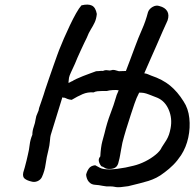

<svg xmlns="http://www.w3.org/2000/svg" viewBox="-20 -734 835 825"><path d="M499 70Q486 71 479.5 70Q473 69 468 68Q463 67 454 67Q437 68 421 64.5Q405 61 388 60Q372 59 362 47.5Q352 36 350 17Q353 3 361.5 -9.5Q370 -22 389 -24Q400 -18 408.5 -13.5Q417 -9 425 -8Q447 -4 483.5 -8.5Q520 -13 554 -22Q579 -28 604 -40.5Q629 -53 649 -69.5Q669 -86 675 -101Q688 -120 695 -132Q702 -144 706 -155.5Q710 -167 713 -183Q721 -225 705 -262.5Q689 -300 656 -314Q633 -323 620 -328Q607 -333 598.5 -334.5Q590 -336 578 -336Q566 -313 558 -289Q550 -265 542 -241Q532 -211 522 -178Q512 -145 506 -121Q503 -105 500.5 -92Q498 -79 496 -66.5Q494 -54 490 -40Q487 -23 477.5 -15.5Q468 -8 450 -8Q437 -8 430.5 -12.5Q424 -17 415 -20Q406 -32 404.5 -42.5Q403 -53 411 -62Q413 -101 419.5 -126Q426 -151 429 -161Q440 -208 454.5 -245.5Q469 -283 479 -318Q481 -326 484.5 -333Q488 -340 490 -346Q481 -348 465 -347Q449 -346 439 -343Q429 -343 419 -343Q409 -343 399.5 -342Q390 -341 382 -337Q357 -339 335 -329.5Q313 -320 288 -305Q278 -306 271 -308.5Q264 -311 258 -314Q250 -314 248 -316L198 -154Q196 -148 194.5 -128.5Q193 -109 188 -89Q180 -58 176 -28.5Q172 1 160 27Q154 39 141 44.5Q128 50 115 46Q97 42 86.5 34Q76 26 80 7Q83 -1 86.5 -15Q90 -29 94 -44Q98 -59 100 -70Q105 -90 107.5 -112Q110 -134 119 -155Q119 -172 125 -189Q131 -206 133 -221Q135 -236 141 -247.5Q147 -259 148 -270Q153 -284 158 -299Q163 -314 167.5 -327Q172 -340 174 -348Q181 -370 191 -398Q201 -426 210 -452.5Q219 -479 226 -497.5Q233 -516 234 -519Q242 -540 254.5 -568.5Q267 -597 280.5 -625.5Q294 -654 307 -677Q320 -700 330 -711Q359 -718 375 -710Q391 -702 396 -674Q394 -653 387 -638Q380 -623 370.5 -608Q361 -593 353 -572Q349 -564 342 -549.5Q335 -535 327.5 -518.5Q320 -502 313 -486.5Q306 -471 302 -460Q290 -434 284 -421Q278 -408 276.5 -400Q275 -392 274 -378Q279 -379 282.5 -381.5Q286 -384 290 -385Q296 -389 308.5 -395Q321 -401 336.5 -407Q352 -413 367 -418.5Q382 -424 393 -428Q397 -428 403 -428.5Q409 -429 414.5 -429.5Q420 -430 422 -429Q432 -434 442.5 -432Q453 -430 457 -432Q465 -435 473 -433Q481 -431 491 -428Q495 -428 504 -428.5Q513 -429 521 -429Q531 -454 540 -479Q549 -504 559 -530Q574 -571 590 -607Q606 -643 616 -682Q621 -696 636 -704.5Q651 -713 665 -708Q689 -702 698.5 -686Q708 -670 700 -646Q691 -627 679 -599.5Q667 -572 654 -542Q641 -512 629 -485.5Q617 -459 609.5 -441Q602 -423 600 -419Q609 -418 615.5 -415Q622 -412 630 -409Q678 -393 710.5 -366.5Q743 -340 769 -298Q789 -268 793.5 -226.5Q798 -185 789 -143Q780 -101 758 -67Q742 -43 724.5 -25.5Q707 -8 688 6Q669 21 652 29.5Q635 38 617.5 43.5Q600 49 579.5 54Q559 59 531 66Z"/></svg>

Font: Caveat SemiBold
Style: Regular
Weight: 600
Designer: Pablo Impallari
Foundry: Pablo Impallari
Version: Version 2.000